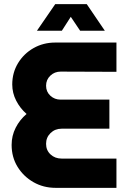

<svg xmlns="http://www.w3.org/2000/svg" viewBox="-20 -905 620 925"><path d="M248 0Q189 0 141 -27.5Q93 -55 64.5 -101.5Q36 -148 36 -207Q36 -251 55.5 -289.5Q75 -328 108 -356Q77 -383 58 -420Q39 -457 39 -498Q39 -555 67 -601Q95 -647 142 -673.5Q189 -700 246 -700H541V-559L272 -560Q243 -560 222.5 -540.5Q202 -521 202 -492Q202 -463 222.5 -444Q243 -425 272 -425H507V-285H277Q245 -285 223.5 -264Q202 -243 202 -212Q202 -181 223.5 -161Q245 -141 277 -141H541V0ZM158 -757 246 -885H398L485 -757H366L321 -824L278 -757Z"/></svg>

Font: MuseoModerno
Style: Bold
Weight: 700
Designer: Pablo Cosgaya, Héctor Gatti, Marcela Romero, and the Authors of The MuseoModerno Project.
Foundry: Omnibus-Type Team
Version: Version 1.001